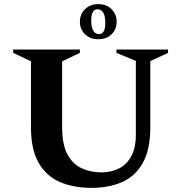

<svg xmlns="http://www.w3.org/2000/svg" viewBox="-20 -900 878 930"><path d="M423 10Q336 10 270 -18.5Q204 -47 167 -111.5Q130 -176 130 -284V-603L44 -644V-660H367V-644L281 -603V-283Q281 -200 306.5 -152.5Q332 -105 375.5 -85Q419 -65 472 -65Q516 -65 554 -83Q592 -101 615 -141.5Q638 -182 638 -248V-605L544 -644V-660H794V-644L708 -604V-284Q708 -176 672 -111.5Q636 -47 572 -18.5Q508 10 423 10ZM456 -710Q417 -710 392 -734Q367 -758 367 -795Q367 -831 392 -855.5Q417 -880 456 -880Q496 -880 520.5 -855.5Q545 -831 545 -795Q545 -758 520.5 -734Q496 -710 456 -710ZM460 -735Q490 -735 490 -788Q490 -855 452 -855Q422 -855 422 -801Q422 -735 460 -735Z"/></svg>

Font: Spectral
Style: Bold
Weight: 700
Designer: Jean-Baptiste Levee
Foundry: Production Type
Version: Version 2.001